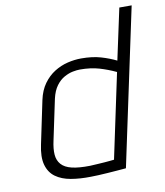

<svg xmlns="http://www.w3.org/2000/svg" viewBox="-81 -767 724 843"><g transform="rotate(-10 281.5 -345.0)"><path d="M414 0 563 -700H508L459 -472Q429 -487 391.5 -498Q354 -509 304 -509Q274 -509 243 -501.5Q212 -494 184 -476.5Q156 -459 135 -430Q114 -401 105 -359L65 -168Q53 -113 63 -77.5Q73 -42 100 -22.5Q127 -3 167 4Q207 11 256 10Q270 10 290 9Q310 8 332 6.5Q354 5 372.5 3.5Q391 2 403 1Q415 0 414 0ZM449 -423 369 -46Q369 -46 364 -45.5Q359 -45 349.5 -44Q340 -43 326.5 -42Q313 -41 296.5 -40Q280 -39 261 -38Q211 -37 180 -44.5Q149 -52 133.5 -69.5Q118 -87 116 -113Q114 -139 122 -175L160 -355Q168 -390 184 -411.5Q200 -433 220 -444Q240 -455 258.5 -458.5Q277 -462 290 -462Q338 -462 375.5 -451Q413 -440 449 -423Z"/></g></svg>

Font: Advent Pro
Style: Italic
Weight: 400
Italic angle: -12°
Designer: VivaRado, Andreas Kalpakidis
Foundry: VivaRado, Andreas Kalpakidis
Version: Version 3.000